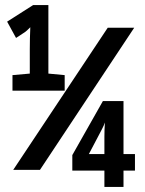

<svg xmlns="http://www.w3.org/2000/svg" viewBox="-20 -734 570 754"><path d="M29 -378V-439L97 -445V-541Q97 -561 97.5 -583.5Q98 -606 99 -627Q93 -621 86 -614.5Q79 -608 72 -604L43 -585L8 -649L110 -714H170V-445L234 -439V-378ZM32 -67 403 -625H507L137 -67ZM390 0V-64H264V-125L384 -337H465V-129H510V-64H465V0ZM329 -129H390V-197Q390 -213 390.5 -225.5Q391 -238 392 -253Q388 -241 381 -228Q374 -215 369 -205Z"/></svg>

Font: Noto Sans Mono Condensed
Style: Bold
Weight: 700
Width: 3
Designer: Monotype Design Team
Foundry: Monotype Imaging Inc.
Version: Version 2.014